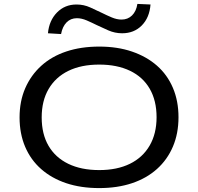

<svg xmlns="http://www.w3.org/2000/svg" viewBox="-20 -952 1012 981"><path d="M487 9Q393 9 318.5 -16Q244 -41 190.5 -88Q137 -135 108.5 -202Q80 -269 80 -352Q80 -435 109 -501.5Q138 -568 191 -616Q244 -664 319 -689Q394 -714 487 -714Q580 -714 654.5 -688.5Q729 -663 782 -616.5Q835 -570 863.5 -503Q892 -436 892 -353Q892 -270 863.5 -203Q835 -136 782 -88.5Q729 -41 654.5 -16Q580 9 487 9ZM487 -83Q578 -83 643.5 -115Q709 -147 744.5 -208Q780 -269 780 -353Q780 -438 745 -498.5Q710 -559 644 -590.5Q578 -622 487 -622Q395 -622 329.5 -590Q264 -558 228.5 -497.5Q193 -437 193 -352Q193 -267 228 -207Q263 -147 329 -115Q395 -83 487 -83ZM292 -778 225 -782Q231 -847 271 -888Q311 -929 371 -929Q408 -929 441 -914Q474 -899 501 -886Q525 -874 551 -863Q577 -852 601 -852Q633 -852 654.5 -873Q676 -894 682 -932L749 -929Q744 -862 704.5 -822Q665 -782 604 -782Q567 -782 533 -797Q499 -812 474 -824Q450 -836 423.5 -847.5Q397 -859 373 -859Q341 -859 320 -837.5Q299 -816 292 -778Z"/></svg>

Font: Nunito Sans 10pt Expanded Medium
Style: Regular
Weight: 500
Width: 7
Designer: Vernon Adams
Foundry: Vernon Adams
Version: Version 3.101;gftools[0.9.27]